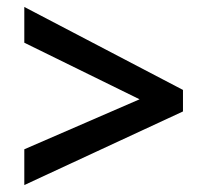

<svg xmlns="http://www.w3.org/2000/svg" viewBox="-20 -581 591 553"><path d="M50 -48 507 -260V-322L50 -561V-458L382 -295L50 -151Z"/></svg>

Font: Noto Sans Gunjala Gondi Semibold
Style: Regular
Weight: 400
Designer: Ek Type
Foundry: Ek Type
Version: Version 1.004